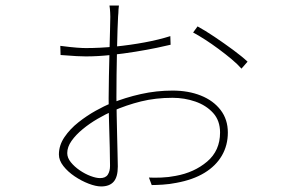

<svg xmlns="http://www.w3.org/2000/svg" viewBox="-20 -632 1040 691"><path d="M408 -612Q407 -605 406.5 -598Q406 -591 406 -585Q406 -579 405 -573Q404 -559 403 -526Q402 -493 401 -450Q400 -407 399.5 -362.5Q399 -318 399 -281Q399 -250 400 -214.5Q401 -179 401.5 -145Q402 -111 403 -82Q404 -53 404 -33Q404 5 389 22Q374 39 344 39Q325 39 299 29Q273 19 248.5 2.5Q224 -14 208 -34.5Q192 -55 192 -76Q192 -109 212 -138.5Q232 -168 262.5 -192Q293 -216 324.5 -233.5Q356 -251 379 -260Q431 -281 487 -293.5Q543 -306 601 -306Q658 -306 703 -288Q748 -270 774 -236Q800 -202 800 -155Q800 -109 778.5 -72Q757 -35 716 -10Q675 15 615 26Q590 31 565.5 32.5Q541 34 526 34L516 7Q535 8 561 7Q587 6 612 1Q679 -11 725.5 -50.5Q772 -90 772 -155Q772 -198 747 -225.5Q722 -253 683 -266.5Q644 -280 601 -280Q540 -280 487.5 -267Q435 -254 385 -232Q360 -221 331.5 -204.5Q303 -188 278 -167.5Q253 -147 237.5 -125Q222 -103 222 -81Q222 -64 235 -48Q248 -32 267 -19Q286 -6 306 1.5Q326 9 340 9Q360 9 368 -3.5Q376 -16 376 -35Q376 -59 375 -101Q374 -143 372.5 -190.5Q371 -238 371 -278Q371 -313 372 -357.5Q373 -402 374 -446Q375 -490 376 -524Q377 -558 377 -572Q377 -580 376.5 -587Q376 -594 375.5 -600.5Q375 -607 374 -612ZM691 -537Q717 -523 752 -499.5Q787 -476 819.5 -452Q852 -428 871 -410L849 -385Q835 -401 813.5 -419Q792 -437 767 -455.5Q742 -474 718 -489.5Q694 -505 675 -515ZM197 -467Q236 -462 256.5 -460.5Q277 -459 289 -459Q341 -459 395.5 -464.5Q450 -470 501 -479.5Q552 -489 593 -502L594 -471Q578 -467 544.5 -460Q511 -453 468 -446Q425 -439 378.5 -434Q332 -429 289 -429Q274 -429 256 -430Q238 -431 198 -434Z"/></svg>

Font: Noto Sans KR Thin
Style: Regular
Weight: 100
Designer: Ryoko NISHIZUKA 西塚涼子 (kana, bopomofo & ideographs); Paul D. Hunt (Latin, Greek & Cyrillic); Sandoll Communications 산돌커뮤니
Foundry: Adobe
Version: Version 2.004-H2;hotconv 1.0.118;makeotfexe 2.5.65603